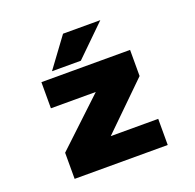

<svg xmlns="http://www.w3.org/2000/svg" viewBox="-122 -812 953 939"><g transform="rotate(-20 355.0 -343.0)"><path d="M187 -532.5 300.5 -686.5H494.5L337 -532.5ZM348.5 -136H595.5V0H111V-136L353.5 -364H120V-500H581.5V-364Z"/></g></svg>

Font: League Mono ExtraBold
Style: Regular
Weight: 800
Width: 6
Designer: Tyler Finck
Foundry: The League of Moveable Type / Tyler Finck
Version: Version 2.210